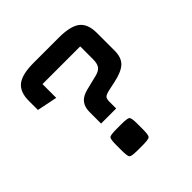

<svg xmlns="http://www.w3.org/2000/svg" viewBox="-187 -856 1008 1008"><g transform="rotate(-45 317.5 -351.5)"><path d="M234 -231V-316.5Q234 -353.5 251.8 -376Q269.5 -398.5 309.5 -408.5L393 -429Q420 -436 431.5 -451.5Q443 -467 443 -500V-595Q443 -595 443 -595Q443 -595 443 -595H163Q163 -595 163 -595Q163 -595 163 -595V-493L50 -516V-583Q50 -649.5 86.8 -678.2Q123.5 -707 209 -707H396Q482 -707 518.5 -678.5Q555 -650 555 -583V-451Q555 -401 528.8 -375.2Q502.5 -349.5 440 -336L393 -326Q357.5 -318.5 351.8 -308.5Q346 -298.5 346 -281V-231ZM210.5 -55.5V-95Q210.5 -138 218.2 -145.8Q226 -153.5 270 -153.5H308Q352 -153.5 360 -146Q368 -138.5 368 -95V-55.5Q368 -11.5 360 -3.8Q352 4 308 4H270Q226 4 218.2 -3.8Q210.5 -11.5 210.5 -55.5Z"/></g></svg>

Font: Science Gothic
Style: Regular
Weight: 400
Designer: Thomas Phinney, Vassil Kateliev, Brandon Buerkle
Foundry: Font Detective LLC
Version: Version 1.018